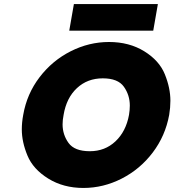

<svg xmlns="http://www.w3.org/2000/svg" viewBox="-20 -924 864 951"><path d="M762 -904 739 -772H323L346 -904ZM393 7Q294 7 219 -39.5Q144 -86 116 -153.5Q88 -221 88 -283Q88 -318 95 -355Q113 -459 176 -541.5Q239 -624 330 -670Q421 -716 520 -716Q620 -716 694.5 -670Q769 -624 796.5 -556Q824 -488 824 -425Q824 -391 818 -355Q799 -251 736.5 -168.5Q674 -86 583 -39.5Q492 7 393 7ZM425 -175Q500 -175 552 -224Q604 -273 619 -355Q623 -379 623 -401Q623 -453 593.5 -494.5Q564 -536 489 -536Q413 -536 361 -487.5Q309 -439 295 -355Q290 -330 290 -308Q290 -257 319.5 -216Q349 -175 425 -175Z"/></svg>

Font: Fz Poppins ExtBd
Style: Italic
Weight: 800
Italic angle: -10°
Designer: Ninad Kale (Devanagari), Jonny Pinhorn (Latin)
Foundry: Indian Type Foundry
Version: Vit hóa bi Vntype.Com & FontZin.Com